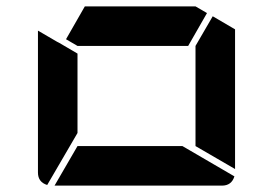

<svg xmlns="http://www.w3.org/2000/svg" viewBox="-20 -582 856 602"><path d="M629 -541 570 -438H223L187 -459L246 -562H593ZM647 -531 717 -490V-52L593 -124V-438ZM552 -124 715 -29Q706 0 676 0H151L223 -124ZM223 -165 128 -2Q99 -11 99 -41V-486L159 -451L165 -448L223 -414Z"/></svg>

Font: DSEG7 Modern
Style: Bold
Weight: 700
Designer: Keshikan(Twitter:@keshinomi_88pro)
Version: Version 0.46